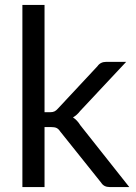

<svg xmlns="http://www.w3.org/2000/svg" viewBox="-20 -756 548 776"><path d="M502.5 0H423Q400 0 389 -17.5L223 -225Q216.5 -235 208.5 -238.8Q200.5 -242.5 185.5 -242.5H160V0H70.5V-736H160V-302.5H183Q193.5 -302.5 200.2 -305.8Q207 -309 214 -317L374 -488.5Q386 -506 409.5 -506H490L304 -307.5Q291.5 -291 275 -281.5Q292.5 -270 304.5 -250Z"/></svg>

Font: Verano Sans
Style: Regular
Weight: 400
Designer: Lukasz Dziedzic with Adam Twardoch and Botio Nikoltchev
Foundry: tyPoland Lukasz Dziedzic
Version: Version 3.001;December 28, 2019;FontCreator 12.0.0.2547 64-b